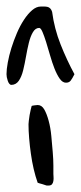

<svg xmlns="http://www.w3.org/2000/svg" viewBox="-69 -576 251 596"><path d="M47.9 -8.8Q41 -28.3 35.6 -51.3Q30.3 -74.2 26.9 -98.6Q23.4 -123 21.5 -146.5Q19.5 -169.9 19.5 -190.4Q19.5 -193.4 20.5 -201.7Q21.5 -210 22.9 -218.8Q24.4 -227.5 26.4 -235.8Q28.3 -244.1 29.3 -247.1Q30.3 -248 38.1 -249Q45.9 -250 47.9 -250Q60.5 -250 68.4 -236.3Q76.2 -222.7 82 -201.2Q87.9 -179.7 90.3 -153.8Q92.8 -127.9 94.7 -104Q96.7 -80.1 96.7 -61.5Q96.7 -43 96.7 -36.1Q96.7 -33.2 97.2 -26.9Q97.7 -20.5 96.7 -14.2Q95.7 -7.8 92.3 -3.9Q88.9 0 81.1 0H77.1Q75.2 0 71.3 -1.5Q67.4 -2.9 62.5 -4.4Q57.6 -5.9 53.7 -6.8Q49.8 -7.8 47.9 -8.8ZM-48.8 -345.7Q-48.8 -360.4 -44.9 -381.8Q-41 -403.3 -33.7 -426.8Q-26.4 -450.2 -16.6 -473.1Q-6.8 -496.1 5.4 -514.6Q17.6 -533.2 30.8 -544.4Q43.9 -555.7 57.6 -555.7Q63.5 -555.7 68.4 -555.7Q73.2 -555.7 78.1 -554.7Q83 -553.7 86.9 -549.8Q90.8 -545.9 92.8 -539.1Q99.6 -487.3 119.1 -438Q138.7 -388.7 162.1 -345.7Q155.3 -332 150.4 -325.7Q145.5 -319.3 135.7 -319.3Q125 -319.3 116.2 -332Q107.4 -344.7 100.1 -363.3Q92.8 -381.8 86.4 -404.3Q80.1 -426.8 74.2 -445.3Q68.4 -463.9 63 -476.6Q57.6 -489.3 52.7 -489.3Q41 -489.3 33.2 -476.1Q25.4 -462.9 20.5 -442.9Q15.6 -422.9 11.7 -400.4Q7.8 -377.9 2.9 -357.9Q-2 -337.9 -10.7 -325.2Q-19.5 -312.5 -34.2 -312.5Q-37.1 -312.5 -40 -315.9Q-43 -319.3 -44.9 -325.2Q-46.9 -331.1 -47.9 -336.4Q-48.8 -341.8 -48.8 -345.7Z"/></svg>

Font: Swanky and Moo Moo
Style: Regular
Weight: 400
Designer: Kimberly Geswein
Foundry: Kimberly Geswein
Version: Version 1.002 2001